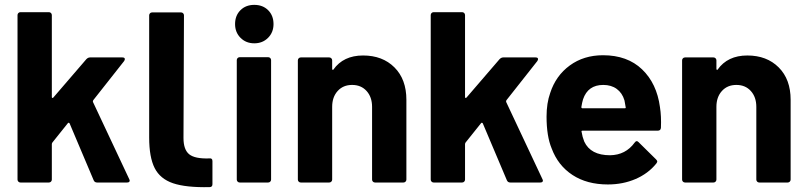

<svg xmlns="http://www.w3.org/2000/svg" viewBox="-20 -750 3318 789"><path d="M52 -12V-688Q52 -693 55.5 -696.5Q59 -700 64 -700H181Q186 -700 189.5 -696.5Q193 -693 193 -688V-351Q193 -348 195 -347.5Q197 -347 199 -349L335 -507Q342 -514 350 -514H483Q493 -514 493 -507Q493 -504 490 -499L363 -338Q361 -334 362 -331L511 -14Q513 -10 513 -8Q513 0 502 0H379Q369 0 365 -9L266 -243Q265 -245 262.5 -245.5Q260 -246 259 -244L195 -164Q193 -160 193 -158V-12Q193 -7 189.5 -3.5Q186 0 181 0H64Q59 0 55.5 -3.5Q52 -7 52 -12Z M841 19Q744 21 691 3Q638 -15 615.5 -59.5Q593 -104 593 -185V-687Q593 -692 596.5 -695.5Q600 -699 605 -699H724Q729 -699 732.5 -695.5Q736 -692 736 -687L734 -183Q734 -135 757.5 -116Q781 -97 840 -99Q853 -101 853 -88V7Q853 19 841 19Z M946 -651Q946 -686 968 -708Q990 -730 1025 -730Q1060 -730 1082 -708Q1104 -686 1104 -651Q1104 -617 1081.5 -594.5Q1059 -572 1025 -572Q991 -572 968.5 -594.5Q946 -617 946 -651ZM953 -12V-503Q953 -508 956.5 -511.5Q960 -515 965 -515H1082Q1087 -515 1090.5 -511.5Q1094 -508 1094 -503V-12Q1094 -7 1090.5 -3.5Q1087 0 1082 0H965Q960 0 956.5 -3.5Q953 -7 953 -12Z M1650 -340V-12Q1650 -7 1646.5 -3.5Q1643 0 1638 0H1521Q1516 0 1512.5 -3.5Q1509 -7 1509 -12V-311Q1509 -351 1486.5 -376Q1464 -401 1427 -401Q1390 -401 1367.5 -376Q1345 -351 1345 -311V-12Q1345 -7 1341.5 -3.5Q1338 0 1333 0H1216Q1211 0 1207.5 -3.5Q1204 -7 1204 -12V-502Q1204 -507 1207.5 -510.5Q1211 -514 1216 -514H1333Q1338 -514 1341.5 -510.5Q1345 -507 1345 -502V-467Q1345 -464 1347 -463Q1349 -462 1350 -464Q1391 -522 1472 -522Q1552 -522 1601 -473Q1650 -424 1650 -340Z M1750 -12V-688Q1750 -693 1753.5 -696.5Q1757 -700 1762 -700H1879Q1884 -700 1887.5 -696.5Q1891 -693 1891 -688V-351Q1891 -348 1893 -347.5Q1895 -347 1897 -349L2033 -507Q2040 -514 2048 -514H2181Q2191 -514 2191 -507Q2191 -504 2188 -499L2061 -338Q2059 -334 2060 -331L2209 -14Q2211 -10 2211 -8Q2211 0 2200 0H2077Q2067 0 2063 -9L1964 -243Q1963 -245 1960.5 -245.5Q1958 -246 1957 -244L1893 -164Q1891 -160 1891 -158V-12Q1891 -7 1887.5 -3.5Q1884 0 1879 0H1762Q1757 0 1753.5 -3.5Q1750 -7 1750 -12Z M2696 -225Q2695 -213 2683 -213H2374Q2368 -213 2370 -208Q2373 -188 2381 -168Q2407 -112 2487 -112Q2551 -113 2588 -164Q2592 -170 2597 -170Q2600 -170 2604 -166L2676 -95Q2681 -90 2681 -86Q2681 -84 2677 -78Q2644 -37 2592 -14.5Q2540 8 2478 8Q2392 8 2332.5 -31Q2273 -70 2247 -140Q2226 -190 2226 -271Q2226 -326 2241 -368Q2264 -439 2321.5 -481Q2379 -523 2458 -523Q2558 -523 2618.5 -465Q2679 -407 2692 -310Q2698 -272 2696 -225ZM2376 -342Q2372 -329 2369 -310Q2369 -305 2374 -305H2547Q2553 -305 2551 -310Q2546 -339 2546 -338Q2537 -368 2514.5 -384.5Q2492 -401 2459 -401Q2396 -401 2376 -342Z M3229 -340V-12Q3229 -7 3225.5 -3.5Q3222 0 3217 0H3100Q3095 0 3091.5 -3.5Q3088 -7 3088 -12V-311Q3088 -351 3065.5 -376Q3043 -401 3006 -401Q2969 -401 2946.5 -376Q2924 -351 2924 -311V-12Q2924 -7 2920.5 -3.5Q2917 0 2912 0H2795Q2790 0 2786.5 -3.5Q2783 -7 2783 -12V-502Q2783 -507 2786.5 -510.5Q2790 -514 2795 -514H2912Q2917 -514 2920.5 -510.5Q2924 -507 2924 -502V-467Q2924 -464 2926 -463Q2928 -462 2929 -464Q2970 -522 3051 -522Q3131 -522 3180 -473Q3229 -424 3229 -340Z"/></svg>

Font: Amber EN
Style: Bold
Weight: 700
Designer: Jeremy Tribby
Foundry: Tribby Type
Version: Version 1.408 November 24, 2021